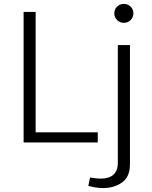

<svg xmlns="http://www.w3.org/2000/svg" viewBox="-20 -728 776 981"><path d="M564 -660.2C564 -633.3 585 -611.3 612.8 -611.3C640.6 -611.3 661.6 -633.3 661.6 -660.2C661.6 -687 640.6 -708 612.8 -708C585 -708 564 -687 564 -660.2ZM431.2 221.7C454.1 228 480.5 232.9 506.3 232.9C544.9 232.9 577.1 223.1 604 204.1C630.9 185.1 644 153.8 644 110.4V-497.6H582V104C582 159.2 549.8 184.6 495.1 184.6C475.1 184.6 453.6 181.2 440.4 178.7ZM162.1 -51.8V-667H100.6V0H479.5V-51.8Z"/></svg>

Font: Estedad Light
Style: Regular
Weight: 300
Designer: Amin Abedi
Version: Version 7.3